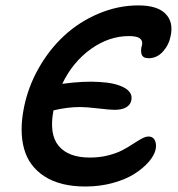

<svg xmlns="http://www.w3.org/2000/svg" viewBox="-20 -699 650 703"><path d="M293 -16.1Q200.7 -16.1 143.3 -53Q85.9 -89.8 68.1 -154.5Q50.3 -219.2 67.9 -306.2Q83 -381.3 121.8 -449.7Q160.6 -518.1 215.3 -568.6Q270 -619.1 341.1 -649.2Q412.1 -679.2 486.8 -679.2Q555.7 -679.2 585.7 -648.9Q615.7 -618.7 605 -567.9Q598.6 -534.7 576.7 -510.3Q554.7 -485.8 523.9 -485.8Q503.4 -485.8 498.5 -500.2Q493.7 -514.6 500 -534.2Q503.4 -549.3 492.4 -558.1Q481.4 -566.9 452.1 -566.9Q378.9 -566.9 312.5 -519.3Q246.1 -471.7 208 -392.1Q289.1 -402.8 342.8 -398.9Q401.4 -396 434.1 -378.4Q466.8 -360.8 460.9 -332Q458 -315.9 442.6 -306.4Q427.2 -296.9 399.9 -296.9Q381.8 -296.9 339.4 -302Q296.9 -307.1 272.9 -307.1Q227.1 -307.1 175.8 -294.9Q159.2 -207.5 194.8 -164.8Q230.5 -122.1 309.1 -122.1Q344.7 -122.1 376.2 -130.1Q407.7 -138.2 428.7 -149.4Q449.7 -160.6 466.8 -171.9Q483.9 -183.1 498.5 -191.2Q513.2 -199.2 523.9 -199.2Q540 -199.2 546.9 -185.5Q553.7 -171.9 549.8 -151.9Q544.9 -129.9 524.9 -106.7Q504.9 -83.5 473.1 -63Q441.4 -42.5 393.8 -29.3Q346.2 -16.1 293 -16.1Z"/></svg>

Font: Shantell Sans Irregular
Style: Italic
Weight: 500
Italic angle: -11.31°
Designer: Stephen Nixon, Anya Danilova, Shantell Martin
Foundry: Arrow Type
Version: Version 1.006;[9816181b4]